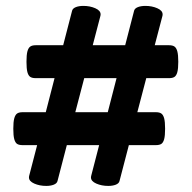

<svg xmlns="http://www.w3.org/2000/svg" viewBox="-20 -610 640 641"><path d="M575.2 -403.8Q575.2 -380.9 572 -369.1Q568.8 -357.4 562.5 -353.3Q556.2 -349.1 544.4 -349.1H468.3L438.5 -235.4H500.5Q512.2 -235.4 518.6 -231Q524.9 -226.6 528.1 -214.8Q531.2 -203.1 531.2 -180.2Q531.2 -157.2 528.1 -145.5Q524.9 -133.8 518.6 -129.6Q512.2 -125.5 500.5 -125.5H410.2L378.9 -5.4Q377 2.4 366.5 6.6Q356 10.7 341.3 10.7Q319.3 10.7 301.5 2.9Q283.7 -4.9 283.7 -17.6Q283.7 -20.5 284.2 -22L311 -125.5H203.1L171.9 -5.4Q169.9 2.4 159.4 6.6Q148.9 10.7 134.3 10.7Q112.3 10.7 94.5 2.9Q76.7 -4.9 76.7 -17.6Q76.7 -20.5 77.1 -22L104 -125.5H55.2Q43.5 -125.5 37.1 -129.6Q30.8 -133.8 27.6 -145.5Q24.4 -157.2 24.4 -180.2Q24.4 -203.1 27.6 -214.8Q30.8 -226.6 37.1 -231Q43.5 -235.4 55.2 -235.4H132.8L162.1 -349.1H99.1Q87.4 -349.1 81.1 -353.3Q74.7 -357.4 71.5 -369.1Q68.4 -380.9 68.4 -403.8Q68.4 -426.8 71.5 -438.5Q74.7 -450.2 81.1 -454.6Q87.4 -459 99.1 -459H190.9L220.7 -574.2Q222.7 -582 233.2 -586.2Q243.7 -590.3 258.3 -590.3Q280.3 -590.3 298.1 -582.5Q315.9 -574.7 315.9 -562Q315.9 -559.1 315.4 -557.6L289.6 -459H397.9L427.7 -574.2Q429.7 -582 440.2 -586.2Q450.7 -590.3 465.3 -590.3Q487.3 -590.3 505.1 -582.5Q522.9 -574.7 522.9 -562Q522.9 -559.1 522.5 -557.6L496.6 -459H544.4Q556.2 -459 562.5 -454.6Q568.8 -450.2 572 -438.5Q575.2 -426.8 575.2 -403.8ZM339.8 -235.4 369.1 -349.1H261.2L231.4 -235.4Z"/></svg>

Font: Courier Prime
Style: Bold
Weight: 700
Designer: Alan Dague-Greene, Quote-Unquote Apps
Foundry: Quote-Unquote Apps
Version: Version 3.018